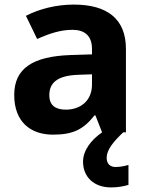

<svg xmlns="http://www.w3.org/2000/svg" viewBox="-20 -670 644 837"><path d="M445 18C445 -16 472 -50 517 -93H529V-457C529 -587 448 -650 302 -650C225 -650 151 -631 93 -601L142 -500C193 -523 243 -540 296 -540C349 -540 381 -514 381 -457V-433L286 -430C123 -424 42 -372 42 -256C42 -138 114 -83 211 -83C302 -83 345 -108 392 -167H396L425 -93C377 -60 342 -14 342 35C342 101 389 147 464 147C496 147 519 142 540 136V49C527 53 505 58 484 58C461 58 445 45 445 18ZM323 -344 381 -346V-301C381 -231 331 -192 267 -192C224 -192 195 -209 195 -255C195 -307 227 -341 323 -344Z"/></svg>

Font: Noto Sans Telugu UI
Style: Bold
Weight: 700
Designer: Jelle Bosma - Monotype Design Team
Foundry: Monotype Imaging Inc.
Version: Version 2.005